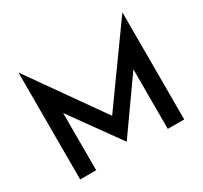

<svg xmlns="http://www.w3.org/2000/svg" viewBox="-153 -965 1241 1175"><g transform="rotate(-30 467.5 -377.0)"><path d="M100 0V-754H101L493 -199L443 -210L833 -754H835V0H719V-491L727 -432L463 -59H461L193 -432L213 -486V0Z"/></g></svg>

Font: Josefin Sans Thin SemiBold
Style: Regular
Weight: 600
Version: Version 2.000